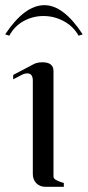

<svg xmlns="http://www.w3.org/2000/svg" viewBox="-34 -723 340 743"><path d="M130 -482Q173 -482 173 -448V-40Q173 -36 175.5 -32.5Q178 -29 184 -26Q190 -23 193.5 -21.5Q197 -20 204.5 -17.5Q212 -15 213 -15V0H143Q120 0 106.5 -14Q93 -28 93 -50V-411Q93 -439 72 -439Q59 -439 44 -430L17 -416V-433L93 -473Q108 -482 130 -482ZM-14 -590Q61 -703 138 -703Q212 -703 286 -590L270 -585Q250 -621 213 -641Q176 -661 134 -661Q93 -661 57.5 -641.5Q22 -622 2 -585Z"/></svg>

Font: kawoszeh
Style: Medium
Weight: 500
Version: Version 000.030